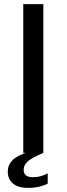

<svg xmlns="http://www.w3.org/2000/svg" viewBox="-20 -743 324 933"><path d="M190.6 -723V0H93.1V-723ZM119.4 -5.2 189.9 0.4Q137.9 21.8 116.4 40.1Q94.9 58.4 94.9 81.9Q94.9 99.9 105.7 109Q116.5 118 140 118Q161.1 118 179.5 112.6Q197.9 107.2 211.8 99.2V149.4Q197.8 157.4 171.6 163.8Q145.4 170.1 117.6 170.1Q69.2 170.1 43.5 149.2Q17.8 128.2 17.8 90.8Q17.8 59 40.3 35.8Q62.8 12.6 119.4 -5.2Z"/></svg>

Font: Public Sans VF
Style: Regular
Weight: 400
Designer: Pablo Impallari, Rodrigo Fuenzalida (Modified by Dan O. Williams and USWDS)
Version: Version 1.003